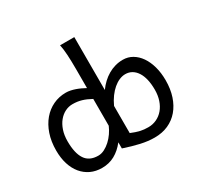

<svg xmlns="http://www.w3.org/2000/svg" viewBox="-165 -983 1240 1197"><g transform="rotate(-30 455.5 -384.5)"><path d="M502.9 -90.3Q520.5 -83 535.6 -77.9Q550.8 -72.8 564.7 -69.6Q578.6 -66.4 592.8 -64.9Q606.9 -63.5 622.6 -63.5Q654.8 -63.5 682.6 -76.7Q710.4 -89.8 730.7 -113.8Q751 -137.7 762.5 -171.6Q773.9 -205.6 773.9 -246.6Q773.9 -287.1 766.4 -319.8Q758.8 -352.5 744.1 -375.2Q729.5 -397.9 708.7 -410.2Q688 -422.4 661.6 -422.4Q640.6 -422.4 618.7 -413.1Q596.7 -403.8 575.9 -386.2Q555.2 -368.7 536.4 -343.3Q517.6 -317.9 502.9 -285.6ZM412.6 -388.2Q394.5 -397.9 378.9 -404.8Q363.3 -411.6 348.1 -416Q333 -420.4 317.4 -422.6Q301.8 -424.8 283.2 -424.8Q255.4 -424.8 230 -412.1Q204.6 -399.4 184.8 -375.5Q165 -351.6 153.3 -317.1Q141.6 -282.7 141.6 -239.3Q141.6 -153.8 170.7 -109.9Q199.7 -65.9 263.7 -65.9Q286.1 -65.9 308.3 -77.1Q330.6 -88.4 350.3 -106.4Q370.1 -124.5 386.2 -147.7Q402.3 -170.9 412.6 -195.3ZM502.9 -400.4Q520.5 -424.8 541.5 -444.6Q562.5 -464.4 586.7 -478.5Q610.8 -492.7 637.7 -500.2Q664.6 -507.8 693.4 -507.8Q730.5 -507.8 761.2 -489.7Q792 -471.7 814.5 -439.2Q836.9 -406.7 849.4 -361.8Q861.8 -316.9 861.8 -263.7Q861.8 -200.7 845 -149.9Q828.1 -99.1 797.4 -63Q766.6 -26.9 722.9 -7.3Q679.2 12.2 625 12.2Q577.6 12.2 525.6 0.5Q473.6 -11.2 412.6 -31.7V-75.7Q378.9 -32.7 337.9 -10.3Q296.9 12.2 246.6 12.2Q201.7 12.2 165.8 -4.6Q129.9 -21.5 104.2 -52.5Q78.6 -83.5 64.9 -127.2Q51.3 -170.9 51.3 -224.6Q51.3 -289.6 69.1 -341.8Q86.9 -394 118.2 -430.9Q149.4 -467.8 191.7 -487.8Q233.9 -507.8 283.2 -507.8Q298.8 -507.8 315.7 -504.4Q332.5 -501 349.4 -495.1Q366.2 -489.3 382.3 -481.7Q398.4 -474.1 412.6 -466.3V-603Q412.6 -662.1 409.9 -706.3Q407.2 -750.5 400.4 -781.2H502.9Z"/></g></svg>

Font: Andika Compact
Style: Regular
Weight: 400
Designer: Victor Gaultney, Annie Olsen, Julie Remington, Don Collingsworth, Eric Hays, Becca Hirsbrunner
Foundry: SIL International
Version: Version 5.000 ; LnSpcTght